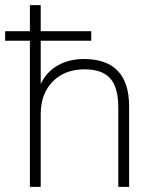

<svg xmlns="http://www.w3.org/2000/svg" viewBox="-31 -725 604 745"><path d="M470 -312V0H428V-308Q428 -385 397 -420.5Q366 -456 297 -456Q220 -456 173.5 -408.5Q127 -361 127 -282V0H85V-567H-11V-604H85V-705H127V-604H323V-567H127V-399Q149 -446 193 -471Q237 -496 294 -496Q470 -496 470 -312Z"/></svg>

Font: wassup Sans
Style: Light
Weight: 200
Version: Version 2.001